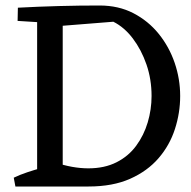

<svg xmlns="http://www.w3.org/2000/svg" viewBox="-20 -678 695 698"><path d="M180 0 176 -89Q211 -77 242 -71.5Q273 -66 301 -66Q360 -66 403.5 -88Q447 -110 475 -148Q503 -186 517 -233Q531 -280 531 -329Q531 -390 512.5 -443.5Q494 -497 463 -538Q432 -579 392 -599L191 -583L45 -650Q119 -654 193.5 -656Q268 -658 342 -658Q411 -658 465 -630Q519 -602 557 -555Q595 -508 615 -449.5Q635 -391 635 -329Q635 -268 616 -209Q597 -150 556.5 -103Q516 -56 453 -28Q390 0 302 0ZM36 0 30 -32Q53 -43 78.5 -51.5Q104 -60 129 -67L130 0ZM115 0V-648H208V0ZM140 -596 44 -602 45 -650H138Z"/></svg>

Font: Eczar
Style: Regular
Weight: 400
Designer: Vaibhav Singh
Foundry: Rosetta Type Foundry
Version: Version 2.000